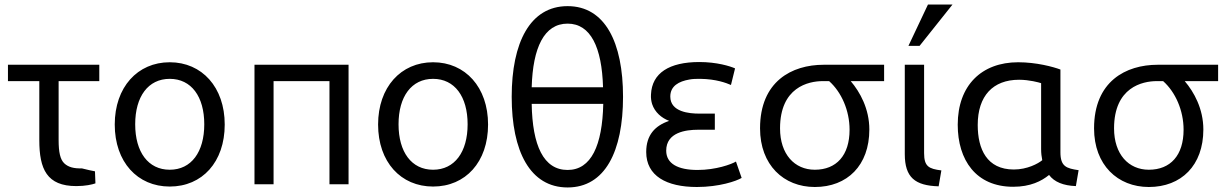

<svg xmlns="http://www.w3.org/2000/svg" viewBox="-20 -807 5395 845"><path d="M398 -53 400 0C386 5 356 12 316 12C186 12 153 -63 153 -190V-450H15V-522H417V-450H238V-191C238 -137 245 -105 263 -88C281 -71 306 -65 340 -66C367 -59 383 -56 398 -53Z M969 -259C969 -94 870 14 727 14C585 14 485 -94 485 -259C485 -423 585 -533 727 -533C869 -533 969 -423 969 -259ZM879 -260C879 -382 822 -460 727 -460C632 -460 575 -382 575 -260C575 -138 632 -60 727 -60C822 -60 879 -138 879 -260Z M1514 -522V4H1430V-450H1184V4H1100V-522Z M2128 -259C2128 -94 2029 14 1886 14C1744 14 1644 -94 1644 -259C1644 -423 1744 -533 1886 -533C2028 -533 2128 -423 2128 -259ZM2038 -260C2038 -382 1981 -460 1886 -460C1791 -460 1734 -382 1734 -260C1734 -138 1791 -60 1886 -60C1981 -60 2038 -138 2038 -260Z M2478 -780C2643 -780 2722 -620 2722 -381C2722 -141 2643 18 2478 18C2313 18 2232 -141 2232 -381C2232 -620 2313 -780 2478 -780ZM2478 -59C2582 -59 2631 -167 2635 -350H2320C2323 -167 2372 -59 2478 -59ZM2478 -703C2375 -703 2325 -598 2320 -423H2634C2629 -598 2580 -703 2478 -703Z M3050 -59C3131 -59 3199 -84 3219 -96L3244 -24C3221 -10 3145 16 3047 16C2913 16 2824 -33 2824 -138C2824 -213 2863 -254 2925 -275C2891 -288 2862 -313 2850 -349C2846 -362 2844 -376 2845 -391C2849 -486 2926 -534 3058 -534C3134 -534 3193 -516 3215 -506L3197 -433C3176 -442 3132 -459 3062 -460C3046 -460 3029 -460 3014 -457C2968 -449 2930 -429 2930 -382C2930 -314 3014 -307 3057 -307H3126V-236H3052C2999 -236 2912 -225 2912 -144C2912 -87 2963 -59 3050 -59Z M3806 -237C3806 -79 3709 16 3566 16C3429 16 3325 -81 3325 -242C3325 -449 3465 -522 3605 -522H3871V-450H3724C3765 -402 3806 -328 3806 -237ZM3719 -236C3719 -321 3683 -402 3629 -450H3601C3538 -450 3413 -423 3413 -242C3413 -128 3477 -60 3566 -60C3661 -60 3719 -123 3719 -236Z M4123 -57 4111 13C4007 10 3962 -26 3962 -129V-522H4047V-133C4047 -74 4068 -64 4123 -57ZM4027 -605H3978L4064 -787H4172Z M4597 -37C4564 -10 4515 15 4439 15C4275 15 4195 -103 4195 -258C4195 -431 4300 -533 4461 -533C4541 -533 4615 -513 4647 -501V-137C4647 -74 4673 -66 4727 -58L4715 12C4660 10 4620 -6 4597 -37ZM4562 -151V-441C4553 -444 4510 -456 4465 -456C4350 -456 4283 -385 4283 -257C4283 -151 4323 -61 4442 -61C4501 -61 4549 -87 4567 -102C4564 -117 4562 -133 4562 -151Z M5276 -237C5276 -79 5179 16 5036 16C4899 16 4795 -81 4795 -242C4795 -449 4935 -522 5075 -522H5341V-450H5194C5235 -402 5276 -328 5276 -237ZM5189 -236C5189 -321 5153 -402 5099 -450H5071C5008 -450 4883 -423 4883 -242C4883 -128 4947 -60 5036 -60C5131 -60 5189 -123 5189 -236Z"/></svg>

Font: Repo Regular
Style: Regular
Weight: 400
Designer: Stefan Peev
Foundry: Context Ltd
Version: Version 1.502